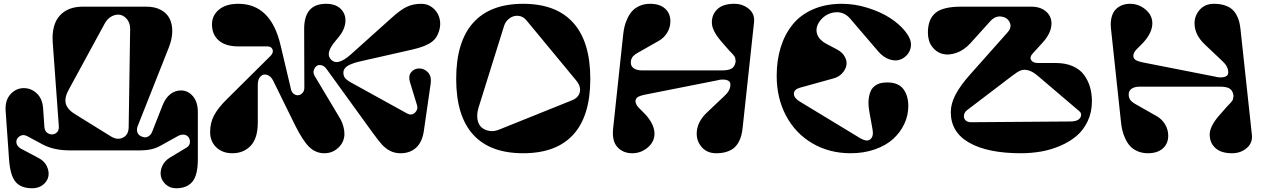

<svg xmlns="http://www.w3.org/2000/svg" viewBox="-20 -795 6698 1015"><path d="M27.8 46.9 9.8 -208Q5.9 -264.2 35.2 -296.6Q64.5 -329.1 106 -329.1Q145 -329.1 174.8 -301Q204.6 -272.9 208 -221.2L214.8 -122.1Q216.8 -98.1 236.6 -88.6Q256.3 -79.1 274.7 -90.3Q293 -101.6 291 -127.9L258.8 -569.8Q252.4 -663.6 295.2 -711.7Q337.9 -759.8 418 -759.8H753.9Q799.3 -759.8 831.1 -742.4Q862.8 -725.1 877.2 -695.6Q891.6 -666 890.6 -626.5Q889.6 -586.9 872.1 -543L707 -126Q702.1 -111.3 705.3 -98.4Q708.5 -85.4 719.2 -78.4Q730 -71.3 741.9 -69.3Q753.9 -67.4 765.9 -75Q777.8 -82.5 784.2 -98.1L838.9 -236.8Q854 -276.4 879.6 -296.6Q905.3 -316.9 937 -316.9Q973.6 -316.9 999.8 -286.4Q1025.9 -255.9 1025.9 -202.1V46.9Q1025.9 130.9 997.1 165.5Q968.3 200.2 911.1 200.2Q879.9 200.2 858.2 181.6Q836.4 163.1 830.8 137.5Q825.2 111.8 837.4 83.5Q849.6 55.2 879.9 37.1L966.8 -15.1Q985.4 -26.4 984.1 -47.9Q982.9 -69.3 966.1 -78.9Q949.2 -88.4 924.8 -78.1L827.1 -23.9Q783.7 0 724.1 0H349.1Q262.2 0 202.1 -33.2L124 -75.2Q102.1 -86.9 83.7 -74.7Q65.4 -62.5 66.4 -43.5Q67.4 -24.4 86.9 -11.2L185.1 41Q214.8 56.6 227.8 84.2Q240.7 111.8 235.8 137.2Q231 162.6 208 181.4Q185.1 200.2 149.9 200.2Q90.8 200.2 62.3 166.3Q33.7 132.3 27.8 46.9ZM533.2 -669.9 346.2 -326.2Q320.8 -282.7 327.1 -250.5Q333.5 -218.3 376 -191.9L565.9 -74.2Q600.1 -52.7 629.9 -67.4Q659.7 -82 660.2 -123L668 -640.1Q668.5 -670.9 653.1 -691.2Q637.7 -711.4 616.7 -716.3Q595.7 -721.2 572 -709.5Q548.3 -697.8 533.2 -669.9Z M1090.8 -97.2Q1090.8 -146 1111.8 -185.3Q1132.8 -224.6 1177.7 -269L1409.7 -499Q1427.2 -517.1 1420.9 -533.4Q1414.6 -549.8 1392.6 -549.8H1239.7Q1171.9 -549.8 1136.2 -581.3Q1100.6 -612.8 1100.6 -666Q1100.6 -713.4 1137.5 -744.1Q1174.3 -774.9 1239.7 -774.9Q1411.6 -774.9 1462.9 -557.1L1518.6 -321.8Q1522.5 -305.7 1534.2 -297.9Q1545.9 -290 1557.9 -291.7Q1569.8 -293.5 1579.3 -304Q1588.9 -314.5 1588.9 -331.1L1587.9 -642.1Q1587.9 -774.9 1703.6 -774.9Q1755.4 -774.9 1782.5 -746.8Q1809.6 -718.8 1805.7 -677.5Q1801.8 -636.2 1769.5 -598.1L1753.9 -579.1Q1702.6 -518.6 1724.6 -486.8Q1758.3 -438 1836.4 -508.8L2049.8 -700.2Q2098.1 -744.1 2131.6 -759.5Q2165 -774.9 2207.5 -774.9Q2239.7 -774.9 2264.4 -756.3Q2289.1 -737.8 2299.8 -709.5Q2310.5 -681.2 2305.7 -650.9Q2296.9 -600.1 2264.2 -574.7Q2231.4 -549.3 2160.6 -533.2L1895.5 -473.1Q1873 -468.3 1857.2 -463.4Q1841.3 -458.5 1827.1 -451.9Q1813 -445.3 1805.2 -436.5Q1797.4 -427.7 1795.9 -417Q1793.5 -398.9 1802 -385.7Q1810.5 -372.6 1835.4 -358.9L2130.9 -195.8Q2155.3 -182.1 2173.3 -199Q2191.4 -215.8 2184.6 -238.8L2147.5 -359.9Q2137.7 -392.1 2152.6 -411.9Q2167.5 -431.6 2192.9 -433.1Q2221.7 -434.1 2241.9 -413.1Q2262.2 -392.1 2256.8 -353L2220.7 -103Q2211.9 -43.5 2179.7 -14.2Q2147.5 15.1 2097.7 15.1Q2066.4 15.1 2041.7 2.2Q2017.1 -10.7 1998.5 -31.5Q1980 -52.2 1948.7 -95.2L1705.6 -431.2Q1693.8 -447.3 1678.2 -450.4Q1662.6 -453.6 1652.6 -445.1Q1642.6 -436.5 1638.4 -422.4Q1634.3 -408.2 1645.5 -390.1L1764.6 -190.9Q1776.4 -171.9 1782.7 -159.7Q1789.1 -147.5 1794.9 -127.4Q1800.8 -107.4 1800.8 -87.9Q1800.8 -44.9 1769.5 -14.9Q1738.3 15.1 1694.8 15.1Q1649.4 15.1 1615.5 -17.3Q1581.5 -49.8 1540.5 -131.8L1424.8 -367.2Q1412.6 -392.1 1392.8 -398.9Q1373 -405.8 1357.9 -391.6Q1342.8 -377.4 1342.8 -347.2V-147Q1342.8 -64 1305.2 -24.4Q1267.6 15.1 1208.5 15.1Q1156.2 15.1 1123.5 -16.1Q1090.8 -47.4 1090.8 -97.2Z M2745.6 -774.9Q2920.4 -774.9 3010.5 -674.6Q3100.6 -574.2 3100.6 -377.9Q3100.6 -182.1 3010.7 -83.5Q2920.9 15.1 2745.6 15.1Q2570.8 15.1 2481.2 -83.5Q2391.6 -182.1 2391.6 -377.9Q2391.6 -574.2 2481.4 -674.6Q2571.3 -774.9 2745.6 -774.9ZM3026.4 -369.1 2762.7 -688Q2744.6 -709.5 2719.5 -711.4Q2694.3 -713.4 2673.3 -698Q2652.3 -682.6 2644.5 -657.2L2509.8 -226.1Q2499.5 -191.9 2504.2 -164.1Q2508.8 -136.2 2525.6 -121.6Q2542.5 -106.9 2567.9 -102.8Q2593.3 -98.6 2623.5 -111.8L3002.4 -264.2Q3038.6 -278.3 3045.2 -308.3Q3051.8 -338.4 3026.4 -369.1Z M3861.3 -774.9Q3906.7 -774.9 3938.7 -748Q3970.7 -721.2 3966.3 -678.2L3906.2 -122.1Q3903.8 -98.6 3899.2 -80.1Q3894.5 -61.5 3884.3 -43Q3874 -24.4 3859.4 -12.2Q3844.7 0 3821 7.6Q3797.4 15.1 3766.1 15.1Q3718.8 15.1 3690.9 -15.9Q3663.1 -46.9 3663.1 -87.9Q3663.1 -149.4 3718.3 -201.2L3811 -289.1Q3841.3 -316.4 3841.3 -348.1Q3841.3 -367.7 3819.1 -372.6Q3796.9 -377.4 3771 -370.1L3391.1 -294.9Q3360.4 -288.6 3349.9 -280.5Q3339.4 -272.5 3339.4 -259.8Q3339.4 -251.5 3344.5 -242.2Q3349.6 -232.9 3355.5 -226.8Q3361.3 -220.7 3373 -209.2Q3384.8 -197.8 3391.1 -190.9Q3439.9 -137.7 3439.9 -87.9Q3439.9 -45.4 3404.1 -15.1Q3368.2 15.1 3322.3 15.1Q3274.4 15.1 3244.4 -16.8Q3214.4 -48.8 3221.2 -115.2L3273.9 -607.9Q3276.4 -632.3 3281.2 -653.3Q3286.1 -674.3 3296.9 -697.5Q3307.6 -720.7 3322.5 -737.1Q3337.4 -753.4 3361.8 -764.2Q3386.2 -774.9 3417 -774.9Q3467.3 -774.9 3495.6 -749.8Q3523.9 -724.6 3523.9 -683.1Q3523.9 -650.4 3507.6 -623Q3491.2 -595.7 3464.4 -580.1L3350.1 -515.1Q3329.1 -502.9 3322 -491.2Q3314.9 -479.5 3314.9 -463.9Q3314.9 -444.3 3330.8 -433.6Q3346.7 -422.9 3373 -422.9H3798.3Q3830.1 -422.9 3846.4 -431.9Q3862.8 -440.9 3867.2 -461.9Q3870.1 -468.8 3868.4 -477.1Q3866.7 -485.4 3866.2 -489.3Q3865.7 -493.2 3860.8 -499.5Q3856 -505.9 3853.3 -508.8Q3850.6 -511.7 3844.5 -518.1Q3838.4 -524.4 3835 -527.8L3792 -577.1Q3743.2 -634.3 3743.2 -675.8Q3743.2 -719.7 3773.2 -747.3Q3803.2 -774.9 3861.3 -774.9Z M4430.7 -774.9Q4499 -774.9 4567.4 -753.4Q4635.7 -731.9 4685.1 -700Q4734.4 -668 4765.1 -629.9Q4795.9 -591.8 4795.9 -559.1Q4795.9 -531.7 4779.5 -510.3Q4763.2 -488.8 4738.5 -479.7Q4713.9 -470.7 4681.9 -481.2Q4649.9 -491.7 4622.1 -523.9L4475.1 -695.8Q4438 -738.8 4384.3 -728.5Q4342.8 -720.2 4315.9 -686Q4287.1 -648.9 4300.8 -611.8Q4312 -582.5 4349.1 -563L4403.8 -534.2Q4434.1 -518.1 4446.5 -494.1Q4459 -470.2 4454.1 -448Q4449.2 -425.8 4431.6 -407Q4414.1 -388.2 4387.7 -380.9L4208 -331.1Q4176.8 -321.8 4177 -299.3Q4177.2 -276.9 4207 -258.8L4529.8 -63Q4564 -43.9 4581.5 -59.1Q4599.1 -74.2 4592.8 -109.9L4575.7 -205.1Q4572.3 -224.6 4571.3 -242.4Q4570.3 -260.3 4573.5 -280.8Q4576.7 -301.3 4584.5 -316.9Q4592.3 -332.5 4609.1 -344Q4626 -355.5 4649.9 -357.9Q4686.5 -361.8 4713.1 -353.3Q4739.7 -344.7 4754.2 -325.9Q4768.6 -307.1 4775.1 -284.4Q4781.7 -261.7 4781.7 -233.9Q4781.7 -185.1 4760.7 -140.1Q4739.7 -95.2 4701.7 -60.5Q4663.6 -25.9 4605.2 -5.4Q4546.9 15.1 4477.1 15.1Q4363.8 15.1 4274.4 -37.4Q4185.1 -89.8 4135.5 -183.1Q4085.9 -276.4 4085.9 -394Q4085.9 -475.6 4106.9 -543.9Q4127.9 -612.3 4169.4 -664.3Q4210.9 -716.3 4277.8 -745.6Q4344.7 -774.9 4430.7 -774.9Z M5468.3 -461.9H5562.5Q5612.8 -461.9 5650.6 -445.3Q5688.5 -428.7 5710 -399.9Q5731.4 -371.1 5741.9 -335.9Q5752.4 -300.8 5752.4 -259.8Q5752.4 -201.7 5730 -154.3Q5707.5 -106.9 5670.7 -75.9Q5633.8 -44.9 5584.5 -23.9Q5535.2 -2.9 5483.4 6.1Q5431.6 15.1 5377.4 15.1Q5202.1 15.1 5104.2 -40.3Q5006.3 -95.7 5006.3 -202.1Q5006.3 -247.1 5031.5 -294.9Q5056.6 -342.8 5107.4 -399.9L5306.6 -624Q5331.5 -651.9 5316.4 -679.7Q5304.2 -702.6 5276.4 -707Q5242.2 -712.9 5215.3 -683.1L5110.4 -566.9Q5076.7 -529.8 5036.1 -515.6Q4995.6 -501.5 4962.6 -510Q4929.7 -518.6 4907.5 -548.3Q4885.3 -578.1 4885.3 -623Q4885.3 -692.4 4924.6 -726.1Q4963.9 -759.8 5060.5 -759.8H5430.7Q5480.5 -759.8 5509.5 -734.6Q5538.6 -709.5 5538.6 -670.9Q5538.6 -621.6 5492.7 -570.8L5439.5 -512.2Q5421.9 -493.7 5430.9 -477.8Q5439.9 -461.9 5468.3 -461.9ZM5114.3 -148.9 5636.2 -152.8Q5668 -152.8 5681.6 -163.1Q5695.3 -173.3 5695.3 -189Q5695.3 -196.8 5690.2 -202.6Q5685.1 -208.5 5670.4 -220.2L5466.3 -394Q5438.5 -417.5 5416 -423.3Q5393.6 -429.2 5376.2 -422.6Q5358.9 -416 5334.5 -397L5091.3 -211.9Q5075.7 -199.2 5075.7 -180.2Q5075.7 -166.5 5085.7 -157.7Q5095.7 -148.9 5114.3 -148.9Z M6375 -84Q6375 -126 6423.8 -183.1L6466.8 -231.9Q6470.2 -235.4 6476.3 -241.7Q6482.4 -248 6485.1 -251Q6487.8 -253.9 6492.7 -260.3Q6497.6 -266.6 6498 -270.5Q6498.5 -274.4 6500.2 -282.7Q6502 -291 6499 -297.9Q6494.6 -318.8 6478.3 -327.9Q6461.9 -336.9 6430.2 -336.9H6004.9Q5978.5 -336.9 5962.6 -326.2Q5946.8 -315.4 5946.8 -295.9Q5946.8 -280.3 5953.9 -268.8Q5960.9 -257.3 5981.9 -245.1L6096.2 -180.2Q6123 -164.6 6139.4 -137.2Q6155.8 -109.9 6155.8 -77.1Q6155.8 -35.6 6127.2 -10.3Q6098.6 15.1 6048.8 15.1Q6018.1 15.1 5993.7 4.4Q5969.2 -6.3 5954.3 -22.7Q5939.5 -39.1 5928.7 -62.3Q5918 -85.4 5913.1 -106.4Q5908.2 -127.4 5905.8 -151.9L5853 -645Q5849.6 -679.2 5856.7 -705.1Q5863.8 -731 5878.7 -745.8Q5893.6 -760.7 5912.6 -767.8Q5931.6 -774.9 5954.1 -774.9Q6000 -774.9 6035.9 -744.6Q6071.8 -714.4 6071.8 -671.9Q6071.8 -622.1 6022.9 -568.8Q6016.6 -562 6004.9 -550.5Q5993.2 -539.1 5987.3 -533Q5981.4 -526.9 5976.3 -517.6Q5971.2 -508.3 5971.2 -500Q5971.2 -487.3 5981.7 -479.2Q5992.2 -471.2 6022.9 -464.8L6402.8 -390.1Q6428.7 -382.8 6450.9 -387.7Q6473.1 -392.6 6473.1 -412.1Q6473.1 -443.8 6442.9 -471.2L6350.1 -559.1Q6294.9 -610.8 6294.9 -671.9Q6294.9 -712.9 6322.8 -743.9Q6350.6 -774.9 6397.9 -774.9Q6429.2 -774.9 6452.9 -767.3Q6476.6 -759.8 6491.2 -747.6Q6505.9 -735.4 6516.1 -717Q6526.4 -698.7 6531 -680.2Q6535.6 -661.6 6538.1 -638.2L6598.1 -82Q6602.5 -39.1 6570.6 -12Q6538.6 15.1 6493.2 15.1Q6435.1 15.1 6405 -12.5Q6375 -40 6375 -84Z"/></svg>

Font: Pilowlava
Style: Regular
Weight: 400
Designer: Anton Moglia, Jérémy Landes, Maksym Kobuzan (Cyrillic), Velvetyne Type Foundry
Foundry: Anton Moglia, Jérémy Landes, Velvetyne Type Foundry
Version: Version 1.001;hotconv 1.0.109;makeotfexe 2.5.65596